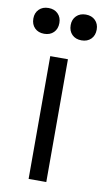

<svg xmlns="http://www.w3.org/2000/svg" viewBox="-82 -729 420 770"><g transform="rotate(10 128.0 -344.5)"><path d="M204 -584Q180 -584 165.5 -598.5Q151 -613 151 -637Q151 -660 165.5 -674.5Q180 -689 204 -689Q228 -689 242.5 -674.5Q257 -660 257 -637Q257 -613 242.5 -598.5Q228 -584 204 -584ZM52 -584Q28 -584 13.5 -598.5Q-1 -613 -1 -637Q-1 -660 13.5 -674.5Q28 -689 52 -689Q76 -689 90.5 -674.5Q105 -660 105 -637Q105 -613 90.5 -598.5Q76 -584 52 -584ZM164 -500V0H92V-500Z"/></g></svg>

Font: Kantumruy Pro
Style: Regular
Weight: 400
Designer: Sovichet Tep
Foundry: Sovichet Tep
Version: Version 1.002